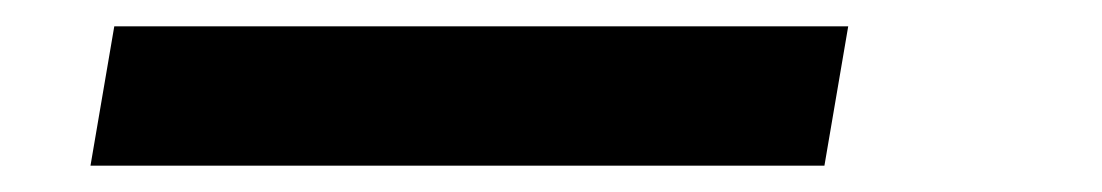

<svg xmlns="http://www.w3.org/2000/svg" viewBox="-20 20 838 146"><path d="M48.8 146 66.9 40H625L606.9 146Z"/></svg>

Font: SVN-Poppins Medium
Style: Italic
Weight: 500
Italic angle: -10°
Designer: Ninad Kale (Devanagari), Jonny Pinhorn (Latin)
Foundry: Indian Type Foundry
Version: Version 3.002 2017